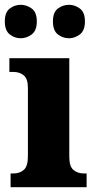

<svg xmlns="http://www.w3.org/2000/svg" viewBox="-32 -778 398 798"><path d="M12 0V-57H23Q50 -57 67 -72Q84 -87 84 -129V-413Q84 -451 66.5 -465Q49 -479 24 -479H7V-536H256V-127Q256 -86 273.5 -71.5Q291 -57 317 -57H328V0ZM255 -619Q229 -619 208.5 -635Q188 -651 188 -689Q188 -727 208.5 -742.5Q229 -758 255 -758Q279 -758 300 -742.5Q321 -727 321 -689Q321 -651 300 -635Q279 -619 255 -619ZM54 -619Q29 -619 8.5 -635Q-12 -651 -12 -689Q-12 -727 8.5 -742.5Q29 -758 54 -758Q79 -758 100 -742.5Q121 -727 121 -689Q121 -651 100 -635Q79 -619 54 -619Z"/></svg>

Font: Noto Serif Armenian SemiCondensed ExtraBold
Style: Regular
Weight: 800
Width: 4
Designer: Monotype Design Team
Foundry: Monotype Imaging Inc.
Version: Version 2.008; ttfautohint (v1.8.4.7-5d5b)